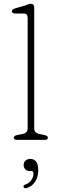

<svg xmlns="http://www.w3.org/2000/svg" viewBox="-20 -746 315 1024"><path d="M162.5 -706V-61Q162.5 -36.5 191.5 -31L216.5 -26Q235.5 -22 235.5 -12Q235.5 0 218.5 0H70.5Q53.5 0 53.5 -12Q53.5 -22 72.5 -26L98.5 -31Q127.5 -36.5 127.5 -61V-650Q127.5 -674 106.5 -674H59.5Q43.5 -674 43.5 -686Q43.5 -696 59.5 -701L114.5 -717Q122 -719.5 130.5 -722.8Q139 -726 143.5 -726Q162.5 -726 162.5 -706ZM138 166Q123.5 166 114.8 156.8Q106 147.5 106 134.5Q106 120 116.2 110.8Q126.5 101.5 142 101.5Q159.5 101.5 171.8 114.8Q184 128 184 162Q184 199 167 223.8Q150 248.5 122.5 257Q110 260.5 106 252Q102.5 242.5 114.5 238.5Q135 231.5 146.8 215Q158.5 198.5 158.5 180Q158.5 166 146 166Z"/></svg>

Font: Fraunces 9pt SuperSoft Thin
Style: Regular
Weight: 100
Version: Version 1.000;[b76b70a41]